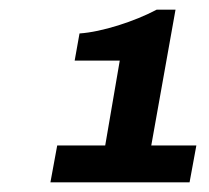

<svg xmlns="http://www.w3.org/2000/svg" viewBox="-20 -816 431 396"><path d="M84 -440H371L385 -516H292L342 -796H303C258 -772 190 -750 144 -747L134 -691H227L197 -516H98Z"/></svg>

Font: Archivo ExtraBold
Style: Italic
Weight: 800
Italic angle: -10°
Designer: Hector Gatti
Foundry: Omnibus-Type
Version: Version 2.001